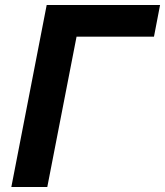

<svg xmlns="http://www.w3.org/2000/svg" viewBox="-20 -749 661 769"><path d="M167 -729H621.1L596.7 -602.1H286.6L169.4 0H25.4Z"/></svg>

Font: Hack
Style: Bold Italic
Weight: 700
Italic angle: -11°
Monospace: yes
Designer: Christopher Simpkins
Foundry: Christopher Simpkins
Version: Version 2.017; ttfautohint (v1.4.1) -l 4 -r 80 -G 350 -x 0 -